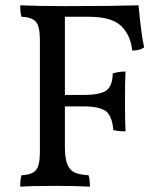

<svg xmlns="http://www.w3.org/2000/svg" viewBox="-20 -699 601 722"><path d="M224 -636V-342H293Q356 -342 379.5 -358.5Q403 -375 404 -423Q428 -430 452 -430Q450 -396 450 -321Q450 -239 452 -205Q425 -205 406 -210Q402 -262 378.5 -280.5Q355 -299 293 -299H224V-147Q224 -104 233 -81.5Q242 -59 260.5 -50.5Q279 -42 313 -40Q318 -26 318 3Q272 0 192 0Q95 0 56 3Q56 -26 61 -40Q101 -42 115.5 -59.5Q130 -77 130 -127V-549Q130 -599 115.5 -616.5Q101 -634 61 -636Q56 -650 56 -679Q122 -676 223 -676Q402 -676 501 -679Q511 -569 522 -521Q507 -509 477 -509Q472 -565 436.5 -600.5Q401 -636 313 -636Z"/></svg>

Font: Vollkorn SC
Style: Regular
Weight: 400
Designer: Friedrich Althausen
Foundry: Friedrich Althausen
Version: Version 4.015